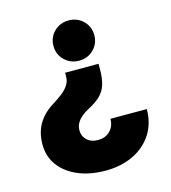

<svg xmlns="http://www.w3.org/2000/svg" viewBox="-111 -622 826 927"><g transform="rotate(-15 302.0 -158.5)"><path d="M402.8 -292.5V-266.6Q402.8 -219.7 393.1 -188.7Q383.3 -157.7 360.8 -136Q338.4 -114.3 299.3 -94.2Q265.6 -76.2 248 -54.4Q230.5 -32.7 230.5 -5.9Q230.5 14.2 240 29.8Q249.5 45.4 266.6 54Q283.7 62.5 306.2 62.5Q331.1 62.5 349.6 52Q368.2 41.5 378.9 22.7Q389.6 3.9 389.6 -21H571.3Q571.3 50.3 537.1 103.3Q502.9 156.2 442.6 185.5Q382.3 214.8 303.7 214.8Q226.6 214.8 167.2 189.9Q107.9 165 74.2 120.1Q40.5 75.2 40.5 14.6Q40.5 -43.9 65.4 -86.9Q90.3 -129.9 138.2 -160.2Q166.5 -177.7 188.2 -194.3Q210 -210.9 222.9 -230.5Q235.8 -250 235.8 -275.4V-292.5ZM316.9 -532.2Q360.4 -532.2 389.6 -503.2Q418.9 -474.1 418.9 -431.6Q418.9 -389.2 389.6 -360.1Q360.4 -331.1 316.9 -331.1Q273.9 -331.1 244.4 -360.1Q214.8 -389.2 214.8 -431.6Q214.8 -474.1 244.4 -503.2Q273.9 -532.2 316.9 -532.2Z"/></g></svg>

Font: Inter 28pt Black
Style: Regular
Weight: 900
Designer: Rasmus Andersson
Foundry: rsms
Version: Version 4.001;git-66647c0bb